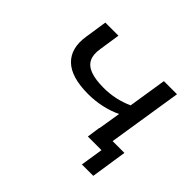

<svg xmlns="http://www.w3.org/2000/svg" viewBox="-140 -696 1025 1025"><g transform="rotate(45 372.5 -184.0)"><path d="M578 128 598 0H495L506 -76H695L664 128ZM495 0 528 -203Q487 -183 437.5 -172Q388 -161 336 -161Q208 -161 152 -215.5Q96 -270 112 -371L131 -496H230L212 -378Q204 -330 218.5 -300.5Q233 -271 271 -257Q309 -243 371 -243Q415 -243 457 -252Q499 -261 539 -279L573 -496H672L594 0Z"/></g></svg>

Font: Nunito Sans 7pt Expanded
Style: Italic
Weight: 400
Width: 7
Italic angle: -9°
Designer: Vernon Adams
Foundry: Vernon Adams
Version: Version 3.101;gftools[0.9.27]